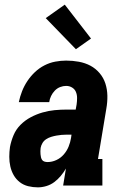

<svg xmlns="http://www.w3.org/2000/svg" viewBox="-20 -799 540 827"><path d="M143 8Q122 8 101.5 3Q81 -2 65 -14.5Q49 -27 39 -44.5Q29 -62 24.5 -82Q20 -102 20 -123.5Q20 -145 23 -166Q28 -192 38.5 -217Q49 -242 68.5 -261.5Q88 -281 112.5 -294Q137 -307 163 -314.5Q189 -322 215 -324.5Q241 -327 267 -327H306L310 -349Q312 -363 312 -377Q312 -391 307 -403Q302 -415 290.5 -422Q279 -429 265 -429Q252 -429 239 -424Q226 -419 216 -408.5Q206 -398 200 -385.5Q194 -373 192 -359H61Q66 -383 75 -406Q84 -429 98 -450Q112 -471 130.5 -488.5Q149 -506 171.5 -517.5Q194 -529 218 -533.5Q242 -538 265 -538Q293 -538 320 -533Q347 -528 369.5 -516Q392 -504 409 -484Q426 -464 434 -439Q442 -414 442.5 -386.5Q443 -359 438 -331L402 -114H421V0H252L264 -73Q254 -56 241.5 -41Q229 -26 213.5 -14.5Q198 -3 179.5 2.5Q161 8 143 8ZM185 -101Q204 -101 222.5 -109.5Q241 -118 254.5 -133.5Q268 -149 275.5 -167.5Q283 -186 286 -205L288 -219H267Q256 -219 245 -218Q234 -217 223 -215Q212 -213 200.5 -209.5Q189 -206 179 -199.5Q169 -193 163 -183Q157 -173 155 -162Q154 -155 154 -148Q154 -141 154.5 -134.5Q155 -128 156.5 -121.5Q158 -115 161.5 -110Q165 -105 171.5 -103Q178 -101 185 -101ZM307 -587 177 -721 259 -779 372 -633Z"/></svg>

Font: Iosevka Curly Slab HvObl
Style: Regular
Weight: 900
Italic angle: -9°
Monospace: yes
Designer: Belleve Invis
Foundry: Belleve Invis
Version: Version 11.1.0; ttfautohint (v1.8.3)